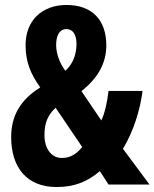

<svg xmlns="http://www.w3.org/2000/svg" viewBox="-20 -743 622 773"><path d="M248 -723C148 -723 83 -659 83 -562C83 -495 102 -447 142 -391C62 -341 25 -277 25 -191C25 -71 86 10 208 10C282 10 334 -13 382 -54L417 0H582L475 -144C517 -213 544 -299 554 -377H417C411 -328 402 -288 388 -258L308 -376C372 -427 408 -486 408 -561C408 -662 351 -723 248 -723ZM247 -626C272 -626 288 -606 288 -566C288 -525 274 -485 243 -458C219 -490 206 -530 206 -562C206 -605 223 -626 247 -626ZM204 -309 311 -151C287 -122 263 -107 229 -107C185 -107 159 -147 159 -199C159 -247 172 -280 204 -309Z"/></svg>

Font: Noto Sans Arabic UI XCn
Style: Bold
Weight: 700
Width: 2
Designer: Monotype Design Team, Nadine Chahine and Nizar Qandah
Foundry: Monotype Imaging Inc.
Version: Version 2.010